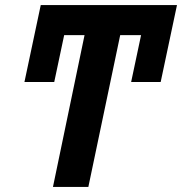

<svg xmlns="http://www.w3.org/2000/svg" viewBox="-20 -734 715 754"><path d="M611 -412H495L534 -596H452L327 0H188L312 -596H232L193 -412H76L140 -714H257H675Z"/></svg>

Font: Noto Sans Display
Style: Bold Italic
Weight: 700
Italic angle: -12°
Designer: Monotype Design team
Foundry: Monotype Imaging Inc.
Version: Version 1.000